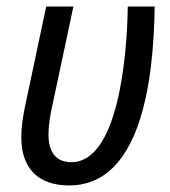

<svg xmlns="http://www.w3.org/2000/svg" viewBox="-20 -556 519 586"><path d="M191 10C406 10 449 -297 452 -536H370C368 -383 340 -61 198 -61C154 -61 128 -88 128 -145C128 -172 132 -201 143 -249L204 -536H121L61 -253C49 -200 45 -166 45 -137C45 -45 94 10 191 10Z"/></svg>

Font: Noto Sans Display SemiCondensed
Style: Italic
Weight: 400
Width: 4
Italic angle: -12°
Designer: Monotype Design Team
Foundry: Monotype Imaging Inc.
Version: Version 1.900